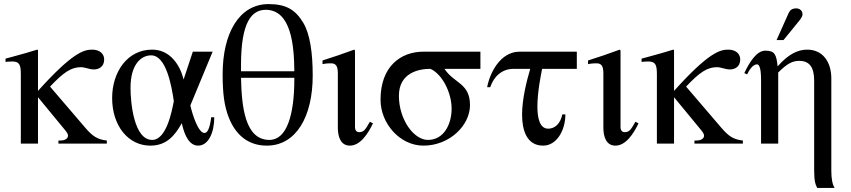

<svg xmlns="http://www.w3.org/2000/svg" viewBox="-20 -703 4166 940"><path d="M503 0V-15C458 -20 434 -35 398 -77L225 -279C292 -350 329 -374 376 -374C397 -374 417 -363 440 -363C461 -363 490 -374 490 -412C490 -439 469 -460 431 -460C391 -460 335 -446 166 -258V-458L162 -460C123 -448 97 -440 37 -424L7 -416V-400C20 -401 29 -402 39 -402C73 -402 82 -389 82 -341V0H166V-227L297 -68C307 -56 313 -47 313 -39C313 -25 299 -15 275 -15H266V0Z M1014 -129C1007 -72 995 -52 981 -52C951 -52 922 -141 912 -187L1021 -450H924L879 -314C861 -386 812 -460 725 -460C603 -460 529 -350 529 -223C529 -87 608 10 716 10C794 10 835 -37 870 -100C884 -35 909 10 950 10C1000 10 1029 -53 1029 -129ZM831 -208C821 -155 794 -18 725 -18C636 -18 619 -199 619 -273C619 -387 670 -432 720 -432C794 -432 820 -282 831 -208Z M1511 -333C1511 -443 1498 -536 1465 -591C1427 -655 1381 -683 1295 -683C1150 -683 1070 -539 1070 -340C1070 -245 1078 -184 1100 -128C1133 -43 1195 10 1286 10C1431 10 1511 -134 1511 -333ZM1160 -354V-385C1160 -595 1212 -655 1281 -655C1407 -655 1420 -476 1421 -354ZM1421 -316C1421 -140 1384 -18 1299 -18C1180 -18 1163 -179 1160 -322H1421Z M1791 -107C1768 -66 1760 -56 1738 -56C1723 -56 1718 -69 1718 -79V-456L1714 -460C1662 -441 1611 -423 1559 -407V-389C1578 -393 1592 -393 1601 -393C1623 -393 1634 -381 1634 -344V-78C1634 -35 1647 10 1693 10C1745 10 1783 -51 1806 -99Z M2332 -366V-450H2053C1941 -450 1843 -377 1843 -215C1843 -97 1939 10 2053 10C2181 10 2281 -89 2281 -188C2281 -297 2203 -294 2156 -366ZM2191 -171C2191 -96 2154 -18 2075 -18C2005 -18 1933 -119 1933 -234C1933 -346 2029 -366 2087 -366C2143 -342 2191 -252 2191 -171Z M2804 -366V-450H2524C2428 -450 2377 -343 2365 -276H2380C2398 -330 2439 -366 2494 -366H2576C2559 -309 2536 -219 2536 -142C2536 -67 2558 10 2639 10C2705 10 2748 -64 2748 -143H2733C2724 -98 2697 -73 2664 -73C2623 -73 2611 -123 2611 -182C2611 -254 2629 -339 2634 -366Z M3091 -107C3068 -66 3060 -56 3038 -56C3023 -56 3018 -69 3018 -79V-456L3014 -460C2962 -441 2911 -423 2859 -407V-389C2878 -393 2892 -393 2901 -393C2923 -393 2934 -381 2934 -344V-78C2934 -35 2947 10 2993 10C3045 10 3083 -51 3106 -99Z M3617 0V-15C3572 -20 3548 -35 3512 -77L3339 -279C3406 -350 3443 -374 3490 -374C3511 -374 3531 -363 3554 -363C3575 -363 3604 -374 3604 -412C3604 -439 3583 -460 3545 -460C3505 -460 3449 -446 3280 -258V-458L3276 -460C3237 -448 3211 -440 3151 -424L3121 -416V-400C3134 -401 3143 -402 3153 -402C3187 -402 3196 -389 3196 -341V0H3280V-227L3411 -68C3421 -56 3427 -47 3427 -39C3427 -25 3413 -15 3389 -15H3380V0Z M3782 -507H3816L3882 -588C3898 -607 3909 -621 3909 -633C3909 -653 3892 -662 3879 -662C3858 -662 3848 -654 3841 -639ZM4066 217C4055 199 4050 171 4050 132V-319C4050 -400 4008 -460 3932 -460C3886 -460 3840 -438 3788 -379H3787C3781 -436 3773 -455 3727 -455C3684 -455 3649 -398 3624 -345L3638 -339C3647 -358 3665 -388 3686 -388C3694 -388 3706 -379 3706 -313V0H3790V-348C3834 -392 3860 -405 3893 -405C3943 -405 3966 -374 3966 -308V131C3966 186 3973 202 3981 217Z"/></svg>

Font: STIX Math
Style: Regular
Weight: 400
Designer: MicroPress Inc., with final additions and corrections provided by Coen Hoffman, Elsevier (retired)
Version: Version 1.1.0